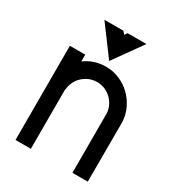

<svg xmlns="http://www.w3.org/2000/svg" viewBox="-173 -819 848 926"><g transform="rotate(30 251.5 -356.0)"><path d="M265.1 -713.9H370.1L255.4 -553.2L136.2 -713.9H241.7L255.4 -698.7ZM54.7 2.4V-522H140.1V-484.4Q191.9 -522 256.8 -522Q296.9 -522 332.5 -506.8Q368.2 -491.7 395.3 -465.3Q422.4 -439 439 -404.1Q455.6 -369.1 457.5 -329.6L457 2.4H371.6V-329.6Q370.1 -351.6 360.4 -371.1Q350.6 -390.6 335.2 -405.3Q319.8 -419.9 299.6 -428.2Q279.3 -436.5 256.8 -436.5Q233.9 -436.5 213.6 -428Q193.4 -419.4 177.7 -405Q162.1 -390.6 152.6 -371.1Q143.1 -351.6 141.6 -329.6H140.1V2.4Z"/></g></svg>

Font: Proletarsk
Style: Regular
Weight: 400
Designer: Peter Wiegel, original typeface by Carl Albert Fahrenwaldt 1901
Foundry: Peter Wiegel
Version: Version 1.000 2010 initial release